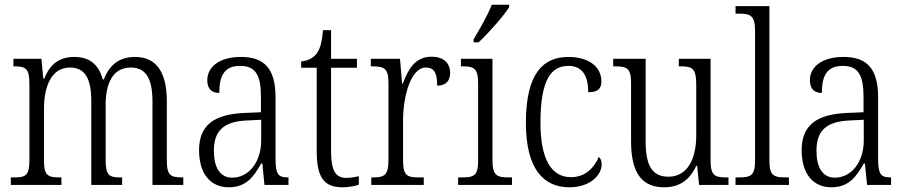

<svg xmlns="http://www.w3.org/2000/svg" viewBox="-20 -786 3846 816"><path d="M26 0H241V-32H236C185 -32 167 -38 167 -103V-326C167 -417 198 -499 277 -499C343 -499 368 -450 368 -355V0H499V-32H494C445 -32 429 -39 429 -105V-341C429 -426 456 -499 536 -499C603 -499 628 -447 628 -355V0H759V-32H756C706 -32 689 -39 689 -104V-356C689 -484 641 -544 554 -544C493 -544 447 -516 421 -448H417C399 -514 358 -544 297 -544C237 -544 195 -519 168 -452H164L156 -536H37V-504H41C88 -504 105 -496 105 -430V-106C105 -39 89 -32 39 -32H26Z M952 10C1027 10 1059 -36 1090 -91H1095L1104 0H1206V-32H1203C1163 -32 1151 -45 1151 -110V-372C1151 -495 1103 -544 1004 -544C914 -544 861 -503 861 -445C861 -409 879 -391 912 -391C912 -464 933 -506 1001 -506C1072 -506 1089 -458 1089 -372V-309L1020 -306C889 -301 826 -253 826 -148C826 -41 880 10 952 10ZM967 -31C913 -31 889 -77 889 -145C889 -225 925 -270 1030 -274L1090 -277V-188C1090 -101 1040 -31 967 -31Z M1436 10C1462 10 1488 5 1505 -1V-37C1486 -33 1472 -30 1451 -30C1408 -30 1387 -59 1387 -141V-498H1497V-536H1387V-658H1353C1348 -605 1340 -575 1323 -555C1309 -538 1288 -528 1260 -525V-498H1326V-143C1326 -29 1359 10 1436 10Z M1558 0H1781V-32H1761C1712 -32 1693 -38 1693 -103V-275C1693 -374 1725 -499 1790 -499C1828 -499 1838 -471 1838 -422C1877 -422 1893 -444 1893 -476C1893 -517 1867 -545 1813 -545C1743 -545 1714 -489 1692 -431H1689L1680 -536H1556V-504H1561C1612 -504 1631 -497 1631 -433V-106C1631 -39 1612 -32 1563 -32H1558Z M1993 -619V-606H2014C2059 -648 2123 -721 2144 -756V-766H2070C2053 -721 2022 -669 1993 -619ZM1927 0H2156V-32H2142C2091 -32 2073 -40 2073 -106V-536H1939V-504H1947C1995 -504 2012 -495 2012 -431V-103C2012 -39 1994 -32 1943 -32H1927Z M2399 10C2493 10 2537 -46 2537 -86C2537 -103 2533 -112 2525 -119C2506 -75 2469 -33 2407 -33C2323 -33 2277 -109 2277 -265C2277 -451 2324 -506 2396 -506C2458 -506 2480 -459 2480 -394C2517 -394 2536 -406 2536 -440C2536 -503 2481 -544 2396 -544C2291 -544 2215 -478 2215 -264C2215 -66 2292 10 2399 10Z M2803 10C2866 10 2910 -19 2939 -81H2943L2951 0H3076V-32H3069C3019 -32 3000 -38 3000 -104V-536H2865V-504H2870C2922 -504 2939 -497 2939 -426V-210C2939 -111 2902 -35 2821 -35C2748 -35 2724 -88 2724 -186V-536H2586V-504H2593C2644 -504 2662 -497 2662 -434V-185C2662 -47 2711 10 2803 10Z M3106 0H3333V-32H3322C3267 -32 3250 -39 3250 -105V-760H3106V-728H3121C3167 -728 3189 -722 3189 -656V-105C3189 -39 3172 -32 3117 -32H3106Z M3513 10C3588 10 3620 -36 3651 -91H3656L3665 0H3767V-32H3764C3724 -32 3712 -45 3712 -110V-372C3712 -495 3664 -544 3565 -544C3475 -544 3422 -503 3422 -445C3422 -409 3440 -391 3473 -391C3473 -464 3494 -506 3562 -506C3633 -506 3650 -458 3650 -372V-309L3581 -306C3450 -301 3387 -253 3387 -148C3387 -41 3441 10 3513 10ZM3528 -31C3474 -31 3450 -77 3450 -145C3450 -225 3486 -270 3591 -274L3651 -277V-188C3651 -101 3601 -31 3528 -31Z"/></svg>

Font: Noto Serif Hebrew Condensed Light
Style: Regular
Weight: 300
Width: 3
Designer: Monotype Design Team
Foundry: Monotype Imaging Inc.
Version: Version 2.004